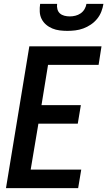

<svg xmlns="http://www.w3.org/2000/svg" viewBox="-20 -975 556 995"><path d="M11 0 132 -735H506L491 -639H229L195 -430H399L383 -334H179L139 -96H401L385 0ZM329 -815Q309 -815 289 -817.5Q269 -820 251 -827.5Q233 -835 218.5 -847.5Q204 -860 195.5 -877Q187 -894 186 -914.5Q185 -935 188 -955H276Q274 -941 277.5 -927.5Q281 -914 290.5 -905.5Q300 -897 313.5 -893.5Q327 -890 342 -890Q356 -890 370.5 -893.5Q385 -897 397.5 -905.5Q410 -914 418 -927.5Q426 -941 428 -955H516Q513 -935 505 -914.5Q497 -894 483 -877Q469 -860 450.5 -847.5Q432 -835 411.5 -827.5Q391 -820 370 -817.5Q349 -815 329 -815Z"/></svg>

Font: Iosevka SS04 Oblique
Style: Bold
Weight: 700
Italic angle: -9°
Monospace: yes
Designer: Belleve Invis
Foundry: Belleve Invis
Version: Version 19.0.0; ttfautohint (v1.8.4)